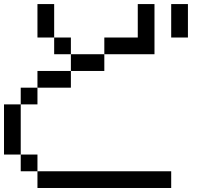

<svg xmlns="http://www.w3.org/2000/svg" viewBox="-20 -937 1040 957"><path d="M750 -916.7V-666.7H500V-750H666.7V-916.7ZM0 -166.7V-416.7H83.3V-166.7ZM166.7 -166.7V-83.3H83.3V-166.7ZM166.7 -83.3H833.3V0H166.7ZM916.7 -916.7V-750H833.3V-916.7ZM166.7 -416.7H83.3V-500H166.7ZM166.7 -500V-583.3H333.3V-500ZM166.7 -750V-916.7H250V-750ZM333.3 -583.3V-666.7H500V-583.3ZM333.3 -750V-666.7H250V-750Z"/></svg>

Font: Galmuri11 Regular
Style: Regular
Weight: 400
Designer: Minseo Lee (Quiple)
Version: Version 2.356;hotconv 1.1.0;makeotfexe 2.6.0 DEVELOPMENT